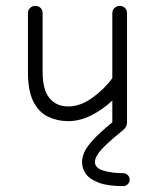

<svg xmlns="http://www.w3.org/2000/svg" viewBox="-20 -412 537 653"><path d="M399 221Q346 221 315 209Q284 197 271.5 178.5Q259 160 259 139Q259 125 266 107.5Q273 90 295 65.5Q317 41 362 4V-70Q329 -39 290 -19.5Q251 0 212 0Q175 0 143.5 -15Q112 -30 93.5 -66.5Q75 -103 75 -167V-367Q75 -378 82.5 -385Q90 -392 100 -392Q111 -392 118 -385Q125 -378 125 -367V-167Q125 -106 148.5 -78Q172 -50 212 -50Q253 -50 293.5 -79Q334 -108 362 -146V-367Q362 -378 369.5 -385Q377 -392 387 -392Q398 -392 405 -385Q412 -378 412 -367V4Q412 20 398 31Q345 74 324 97.5Q303 121 303 139Q303 160 332.5 168.5Q362 177 399 177Q408 177 414.5 183.5Q421 190 421 199Q421 208 414.5 214.5Q408 221 399 221Z"/></svg>

Font: Hubballi
Style: Regular
Weight: 400
Designer: Erin McLaughlin
Version: Version 1.000; ttfautohint (v1.8.3)